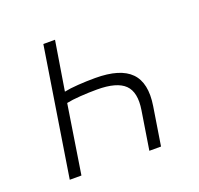

<svg xmlns="http://www.w3.org/2000/svg" viewBox="-102 -662 803 773"><g transform="rotate(-20 300.0 -275.0)"><path d="M208 -550 174 -340Q197 -345 233.5 -347.5Q270 -350 307 -350Q414 -350 458.5 -304.5Q503 -259 488 -164L462 0H412L438 -164Q450 -238 416.5 -271Q383 -304 298 -304Q263 -304 226.5 -301.5Q190 -299 167 -294L121 0H71L158 -550Z"/></g></svg>

Font: NKDuy Mono Thin
Style: Italic
Weight: 100
Italic angle: -9°
Monospace: yes
Designer: NKDuy
Foundry: NKDuy
Version: Version 2.251; ttfautohint (v1.8.4.7-5d5b)